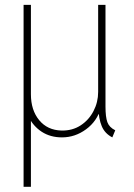

<svg xmlns="http://www.w3.org/2000/svg" viewBox="-20 -541 537 767"><path d="M74.2 205.1V-521.5H103.5V205.1ZM227.5 7.8Q181.2 7.8 146.7 -14.6Q112.3 -37.1 93.3 -75.9Q74.2 -114.7 74.2 -164.1V-521.5H103.5V-164.1Q103.5 -101.1 136.5 -61Q169.4 -21 225.6 -19.5Q269 -18.6 302 -40Q335 -61.5 353.5 -97.2Q372.1 -132.8 372.1 -173.8V-521.5H401.4V-115.2Q401.4 -73.7 408.9 -53Q416.5 -32.2 440.4 -20.5L428.7 7.8Q398.9 -7.3 386.5 -36.9Q374 -66.4 373 -112.3L386.7 -85H362.3L382.8 -109.4Q367.7 -56.6 323.7 -24.4Q279.8 7.8 227.5 7.8Z"/></svg>

Font: Reddit Sans Condensed ExtraLight
Style: Regular
Weight: 250
Version: Version 1.014